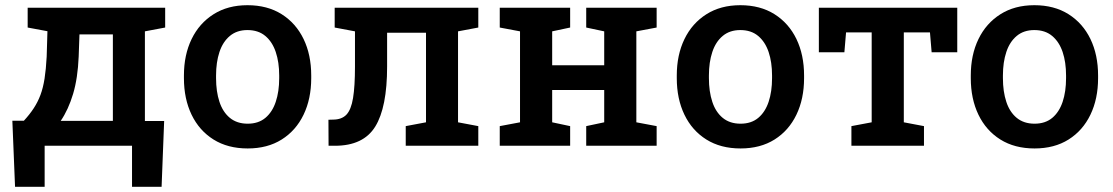

<svg xmlns="http://www.w3.org/2000/svg" viewBox="-20 -558 4262 735"><path d="M37.6 157.2 27.3 -95.7H71.3Q93.8 -120.1 109.1 -143.6Q124.5 -167 134.8 -194.3Q145 -221.7 150.6 -257.3Q156.2 -293 158.7 -341.3L161.6 -438.5L85.9 -452.6V-528.3H534.7H612.3V-452.6L534.7 -438V-94.7H608.4L598.6 157.2H485.4V0H150.9V157.2ZM212.4 -95.2H412.1V-426.3H284.2L281.2 -341.3Q277.8 -258.8 259.8 -198.5Q241.7 -138.2 212.4 -95.2Z M928.2 10.3Q852.1 10.3 797.4 -23.9Q742.7 -58.1 713.4 -118.9Q684.1 -179.7 684.1 -258.8V-269Q684.1 -347.7 713.4 -408.2Q742.7 -468.8 797.4 -503.4Q852.1 -538.1 927.2 -538.1Q1003.4 -538.1 1058.1 -503.7Q1112.8 -469.2 1142.1 -408.7Q1171.4 -348.1 1171.4 -269V-258.8Q1171.4 -179.7 1142.1 -118.9Q1112.8 -58.1 1058.3 -23.9Q1003.9 10.3 928.2 10.3ZM928.2 -84.5Q969.2 -84.5 995.8 -106.7Q1022.5 -128.9 1035.6 -168.2Q1048.8 -207.5 1048.8 -258.8V-269Q1048.8 -319.8 1035.6 -358.9Q1022.5 -397.9 995.6 -420.4Q968.8 -442.9 927.2 -442.9Q886.7 -442.9 859.9 -420.4Q833 -397.9 820.1 -358.9Q807.1 -319.8 807.1 -269V-258.8Q807.1 -207.5 820.1 -168.2Q833 -128.9 860.1 -106.7Q887.2 -84.5 928.2 -84.5Z M1237.8 0 1237.3 -99.6 1254.4 -100.1Q1288.1 -100.1 1306.2 -119.1Q1324.2 -138.2 1331.5 -182.6Q1338.9 -227.1 1338.9 -303.2V-438L1261.2 -452.6V-528.3H1733.4H1811V-452.6L1733.4 -438V-89.8L1811 -75.2V0H1533.2V-75.2L1610.8 -89.8V-432.6H1461.9V-303.2Q1461.9 -147 1416.5 -73.5Q1371.1 0 1262.2 0Z M1893.1 0V-75.2L1970.7 -89.8V-438L1893.1 -452.6V-528.3H2162.6V-452.6L2093.8 -438V-308.1H2293V-438L2224.1 -452.6V-528.3H2293H2416H2493.7V-452.6L2416 -438V-89.8L2493.7 -75.2V0H2224.1V-75.2L2293 -89.8V-213.4H2093.8V-89.8L2162.6 -75.2V0Z M2814.9 10.3Q2738.8 10.3 2684.1 -23.9Q2629.4 -58.1 2600.1 -118.9Q2570.8 -179.7 2570.8 -258.8V-269Q2570.8 -347.7 2600.1 -408.2Q2629.4 -468.8 2684.1 -503.4Q2738.8 -538.1 2814 -538.1Q2890.1 -538.1 2944.8 -503.7Q2999.5 -469.2 3028.8 -408.7Q3058.1 -348.1 3058.1 -269V-258.8Q3058.1 -179.7 3028.8 -118.9Q2999.5 -58.1 2945.1 -23.9Q2890.6 10.3 2814.9 10.3ZM2814.9 -84.5Q2856 -84.5 2882.6 -106.7Q2909.2 -128.9 2922.4 -168.2Q2935.5 -207.5 2935.5 -258.8V-269Q2935.5 -319.8 2922.4 -358.9Q2909.2 -397.9 2882.3 -420.4Q2855.5 -442.9 2814 -442.9Q2773.4 -442.9 2746.6 -420.4Q2719.7 -397.9 2706.8 -358.9Q2693.8 -319.8 2693.8 -269V-258.8Q2693.8 -207.5 2706.8 -168.2Q2719.7 -128.9 2746.8 -106.7Q2773.9 -84.5 2814.9 -84.5Z M3239.3 0V-75.2L3316.9 -89.8V-434.1H3218.8L3212.4 -357.9H3114.7V-528.3H3644.5V-357.9H3546.4L3540 -434.1H3439.9V-89.8L3517.1 -75.2V0Z M3940.4 10.3Q3864.3 10.3 3809.6 -23.9Q3754.9 -58.1 3725.6 -118.9Q3696.3 -179.7 3696.3 -258.8V-269Q3696.3 -347.7 3725.6 -408.2Q3754.9 -468.8 3809.6 -503.4Q3864.3 -538.1 3939.5 -538.1Q4015.6 -538.1 4070.3 -503.7Q4125 -469.2 4154.3 -408.7Q4183.6 -348.1 4183.6 -269V-258.8Q4183.6 -179.7 4154.3 -118.9Q4125 -58.1 4070.6 -23.9Q4016.1 10.3 3940.4 10.3ZM3940.4 -84.5Q3981.4 -84.5 4008.1 -106.7Q4034.7 -128.9 4047.9 -168.2Q4061 -207.5 4061 -258.8V-269Q4061 -319.8 4047.9 -358.9Q4034.7 -397.9 4007.8 -420.4Q3981 -442.9 3939.5 -442.9Q3898.9 -442.9 3872.1 -420.4Q3845.2 -397.9 3832.3 -358.9Q3819.3 -319.8 3819.3 -269V-258.8Q3819.3 -207.5 3832.3 -168.2Q3845.2 -128.9 3872.3 -106.7Q3899.4 -84.5 3940.4 -84.5Z"/></svg>

Font: Roboto Slab LO Medium
Style: Regular
Weight: 500
Designer: Google
Version: Version 2.000